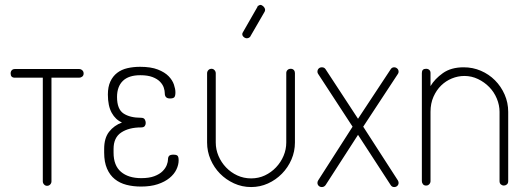

<svg xmlns="http://www.w3.org/2000/svg" viewBox="-20 -750 2138 776"><path d="M300 -471Q307 -471 312.5 -466Q318 -461 318 -453Q318 -445 312.5 -440.5Q307 -436 300 -436H188V-17Q188 -10 183 -4.5Q178 1 170 1Q163 1 158 -4.5Q153 -10 153 -17V-436H40Q23 -436 23 -453Q23 -461 27.5 -466Q32 -471 40 -471H300Z M551 -30Q583 -30 604 -38Q625 -46 637 -58Q649 -70 654 -83Q659 -96 659 -106Q659 -115 663.5 -120Q668 -125 682 -125Q692 -125 697 -121Q702 -117 702 -102Q702 -84 693 -65Q684 -46 665 -30.5Q646 -15 617.5 -5.5Q589 4 550 4Q518 4 491 -3Q464 -10 444 -26Q424 -42 412.5 -68.5Q401 -95 401 -133V-148Q401 -192 421 -217.5Q441 -243 473 -255Q447 -266 431.5 -294Q416 -322 416 -368Q416 -399 426 -420.5Q436 -442 453.5 -455.5Q471 -469 495 -474.5Q519 -480 546 -480Q590 -480 618 -469Q646 -458 661.5 -442Q677 -426 683 -408Q689 -390 689 -377Q689 -362 684.5 -357Q680 -352 667 -352Q646 -352 646 -373Q646 -383 642 -395.5Q638 -408 627 -419.5Q616 -431 596.5 -438.5Q577 -446 547 -446Q500 -446 476.5 -423Q453 -400 453 -358Q453 -309 479 -291.5Q505 -274 550 -274Q561 -274 565 -267.5Q569 -261 569 -253Q569 -246 565 -240.5Q561 -235 550 -235Q501 -235 470 -214.5Q439 -194 439 -148V-133Q439 -81 469 -55.5Q499 -30 551 -30Z M995 6Q958 6 925.5 -9Q893 -24 869 -48.5Q845 -73 831 -105.5Q817 -138 817 -174V-454Q817 -461 822 -466.5Q827 -472 835 -472Q842 -472 847 -466.5Q852 -461 852 -454V-174Q852 -146 863 -120Q874 -94 893.5 -73.5Q913 -53 939 -41Q965 -29 995 -29Q1025 -29 1050.5 -41Q1076 -53 1095.5 -73.5Q1115 -94 1126 -120Q1137 -146 1137 -174V-455Q1137 -462 1142 -467Q1147 -472 1155 -472Q1163 -472 1167.5 -467Q1172 -462 1172 -455V-174Q1172 -138 1158 -105.5Q1144 -73 1119.5 -48Q1095 -23 1063 -8.5Q1031 6 995 6ZM993 -605Q992 -601 987 -598Q980 -594 973 -596Q966 -598 961 -605Q957 -613 962 -620L1021 -723Q1021 -727 1025 -727Q1031 -732 1037.5 -729Q1044 -726 1048 -720Q1055 -710 1048 -700Z M1573 -478Q1580 -478 1585.5 -473Q1591 -468 1591 -460Q1591 -455 1588 -451L1448 -238L1588 -21Q1591 -16 1591 -11Q1591 -4 1586 1Q1581 6 1573 6Q1564 6 1559 -2L1427 -205L1296 -2Q1290 6 1281 6Q1273 6 1268 1Q1263 -4 1263 -11Q1263 -16 1266 -21L1405 -238L1266 -451Q1263 -455 1263 -460Q1263 -468 1268 -473Q1273 -478 1281 -478Q1291 -478 1296 -470L1427 -270L1559 -470Q1564 -478 1573 -478Z M1720 -18Q1720 -11 1715 -5.5Q1710 0 1702 0Q1694 0 1689.5 -5.5Q1685 -11 1685 -18V-455Q1685 -472 1702 -472Q1710 -472 1715 -467.5Q1720 -463 1720 -455V-402Q1737 -431 1770 -454.5Q1803 -478 1854 -478Q1891 -478 1923.5 -464Q1956 -450 1980.5 -425.5Q2005 -401 2019.5 -368Q2034 -335 2034 -298V-18Q2034 -9 2028.5 -4.5Q2023 0 2016 0Q2010 0 2004.5 -4.5Q1999 -9 1999 -18V-298Q1999 -325 1988 -351.5Q1977 -378 1957.5 -398Q1938 -418 1912 -430.5Q1886 -443 1857 -443Q1831 -443 1806.5 -433Q1782 -423 1763 -404.5Q1744 -386 1732 -359Q1720 -332 1720 -298Z"/></svg>

Font: AkaAcidDosis
Style: ExtraLight
Weight: 250
Designer: Edgar Tolentino, Pablo Impallari, Igino Marini, Aka-Acid
Foundry: Edgar Tolentino, Pablo Impallari, Igino Marini, Aka-Acid
Version: Version 1.007